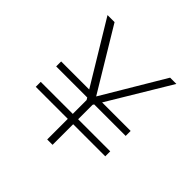

<svg xmlns="http://www.w3.org/2000/svg" viewBox="-180 -883 1051 1051"><g transform="rotate(45 346.0 -357.5)"><path d="M325 0V-305L77 -715H131.5L367 -324.5L334 -332.5L561.5 -715H610L366.5 -310V0ZM77 -317.5V-356H615V-317.5ZM77 -159.5V-198H615V-159.5Z"/></g></svg>

Font: Russolo 10pt ExtraLight
Style: Regular
Weight: 200
Designer: Micah Stupak-Hahn
Version: Version 1.000